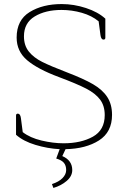

<svg xmlns="http://www.w3.org/2000/svg" viewBox="-20 -725 631 946"><path d="M236 182Q270 171 288 152.5Q306 134 306 113Q306 91 295 77.5Q284 64 257 56L274 10Q215 7 155 -11Q95 -29 59 -61V-156Q59 -165 68 -165Q80 -165 83 -143L92 -74Q128 -46 185 -32.5Q242 -19 293 -19Q379 -19 437.5 -51.5Q496 -84 496 -158Q496 -204 473 -234.5Q450 -265 404.5 -288.5Q359 -312 271 -345Q166 -384 114 -428Q62 -472 62 -540Q62 -626 126 -665.5Q190 -705 284 -705Q344 -705 403.5 -685.5Q463 -666 499 -633V-539Q499 -530 490 -530Q478 -530 475 -552L466 -620Q432 -648 383 -662Q334 -676 283 -676Q204 -676 151 -644Q98 -612 98 -546Q98 -501 122 -471Q146 -441 188 -420Q230 -399 311 -368Q392 -337 438.5 -310Q485 -283 508.5 -247Q532 -211 532 -159Q532 -74 467.5 -33Q403 8 303 10L287 44Q336 65 336 113Q336 143 308.5 166.5Q281 190 243 201Z"/></svg>

Font: Maitree ExtraLight
Style: Regular
Weight: 250
Designer: CadsonDemak Team
Foundry: CadsonDemak
Version: Version 1.002